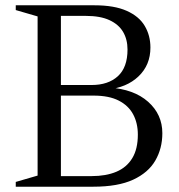

<svg xmlns="http://www.w3.org/2000/svg" viewBox="-20 -705 676 725"><path d="M156 -645 172 -685H337Q411.5 -685 458.2 -664.2Q505 -643.5 526.5 -607.2Q548 -571 548 -525.5Q548 -459.5 503.2 -416.8Q458.5 -374 385 -367L391 -374.5Q485.5 -368.5 539.2 -320.8Q593 -273 593 -202Q593 -144.5 566.5 -98.8Q540 -53 482.8 -26.5Q425.5 0 332.5 0H172.5L161 -40H326Q380.5 -40 419.5 -56.5Q458.5 -73 479.5 -107.8Q500.5 -142.5 500.5 -196.5Q500.5 -240 482.8 -273.2Q465 -306.5 428.2 -325.2Q391.5 -344 333.5 -344H160.5L156 -384H326Q388.5 -384 425 -417.2Q461.5 -450.5 461.5 -518Q461.5 -556 444.8 -584.5Q428 -613 393.2 -629Q358.5 -645 304.5 -645ZM39.5 0V-18L122 -42V-643L39.5 -667V-685H210V0Z"/></svg>

Font: Newsreader 36pt
Style: Regular
Weight: 400
Designer: Hugues Gentile
Foundry: Production Type
Version: Version 1.003